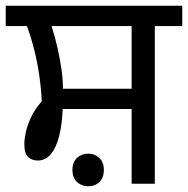

<svg xmlns="http://www.w3.org/2000/svg" viewBox="-27 -642 657 671"><path d="M433 0V-261H192Q190 -206 179.5 -165.5Q169 -125 150.5 -103Q132 -81 105 -81Q85 -81 71.5 -93Q58 -105 58 -139Q58 -154 63 -178.5Q68 -203 81.5 -232Q95 -261 119 -288Q117 -331 110.5 -376.5Q104 -422 93 -466.5Q82 -511 67 -551H-7V-622H610V-551H514V0ZM193 -332H433V-551H153Q166 -511 174.5 -472.5Q183 -434 188 -399Q193 -364 193 -332ZM281 9Q258 9 242 -6Q226 -21 226 -48Q226 -75 242 -90Q258 -105 281 -105Q304 -105 320 -90Q336 -75 336 -48Q336 -21 320.5 -6Q305 9 281 9Z"/></svg>

Font: gurmukhi25
Style: Book
Weight: 400
Designer: Jelle Bosma - Monotype Design Team
Foundry: Monotype Imaging Inc.
Version: Version 2.003